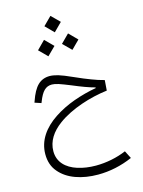

<svg xmlns="http://www.w3.org/2000/svg" viewBox="-160 -901 978 1316"><g transform="rotate(-15 328.5 -243.0)"><path d="M332.5 -693.8 391.1 -752.4 332.5 -810.5 274.4 -752.4ZM418 -546.4 476.1 -604.5 418 -663.1 359.4 -604.5ZM247.6 -546.4 306.2 -604.5 247.6 -663.1 189.5 -604.5ZM220.2 -413.6C186.5 -413.6 158.7 -402.8 136.2 -381.3C113.3 -359.4 93.3 -323.2 76.2 -272.9L72.8 -264.2L118.7 -249L122.1 -257.3C148.9 -327.1 176.3 -353.5 219.7 -353.5C231.4 -353.5 247.1 -350.6 266.1 -344.7C285.2 -338.4 312.5 -328.1 348.1 -313.5C413.1 -286.1 460 -268.6 504.4 -256.8V-252C450.7 -242.7 397 -228.5 343.8 -209.5C290.5 -190.4 241.7 -166 198.2 -137.2C110.4 -78.6 53.2 -0.5 53.2 97.2C53.2 147.5 67.4 189.5 96.2 223.1C124.5 256.8 162.6 282.7 210.4 299.8C257.8 316.9 310.5 325.2 368.2 325.2C449.7 325.2 534.7 307.6 613.3 272.9L585.4 218.3C520.5 246.1 443.8 261.7 369.1 261.7C322.8 261.7 279.8 255.4 240.7 243.2C162.6 218.3 111.8 168 111.8 91.8C111.8 20 152.3 -39.6 216.8 -86.9C312 -157.2 453.6 -201.2 573.2 -215.8L578.6 -289.1C549.3 -296.4 519.5 -306.2 489.3 -317.9C459 -329.1 421.4 -344.7 377 -364.7C334.5 -383.8 301.8 -397 278.8 -403.8C255.9 -410.2 236.3 -413.6 220.2 -413.6Z"/></g></svg>

Font: Estedad Light
Style: Regular
Weight: 300
Designer: Amin Abedi
Version: Version 7.3